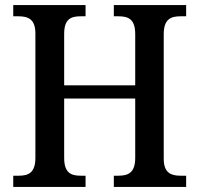

<svg xmlns="http://www.w3.org/2000/svg" viewBox="-20 -734 783 754"><path d="M32 0H316V-44H297C259 -44 232 -55 232 -114V-347H511V-114C511 -55 483 -44 445 -44H427V0H711V-44H689C653 -44 623 -54 623 -110V-600C623 -660 652 -670 689 -670H711V-714H427V-670H445C483 -670 511 -660 511 -600V-399H232V-601C232 -660 259 -670 297 -670H316V-714H32V-670H52C89 -670 119 -660 119 -603V-114C119 -55 91 -44 54 -44H32Z"/></svg>

Font: Noto Serif Armenian SemiCondensed Medium
Style: Regular
Weight: 500
Width: 4
Designer: Monotype Design Team
Foundry: Monotype Imaging Inc.
Version: Version 2.008